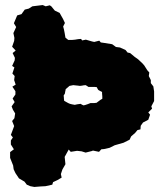

<svg xmlns="http://www.w3.org/2000/svg" viewBox="-20 -712 635 760"><path d="M77 7 55 -6 41 -27 34 -42 32 -57 20 -87V-110L35 -121L23 -140V-156L31 -168L23 -178L32 -202L36 -213L28 -233L37 -244L40 -263L31 -278L26 -291L38 -308L30 -322L41 -338V-351L29 -369L42 -377L36 -395L38 -411L29 -421L37 -445L28 -451L38 -473L39 -483L30 -502L42 -512L28 -527L36 -550L37 -562L33 -581L44 -605L35 -620L48 -651L65 -656L78 -674L94 -678L108 -687L149 -692L161 -687L177 -691L183 -687L197 -670L216 -661L230 -636L237 -621L230 -607L233 -596L236 -581L239 -563L250 -554H266L277 -555L289 -557L301 -558L305 -552L320 -555L344 -548L353 -546L373 -551L379 -544L393 -542L424 -537L439 -526L455 -524L477 -514L485 -504L495 -502L513 -487L527 -477L544 -461L551 -453L563 -434L571 -425L569 -411L577 -395V-383L587 -370L590 -350V-312L579 -291L582 -282L567 -267L574 -258L567 -238L546 -227L537 -214L536 -200L524 -197L515 -186L499 -172L493 -159L469 -147L434 -137L414 -127L392 -122L381 -121L372 -111L348 -116L343 -114L319 -108L303 -113L285 -115L260 -111L252 -120L236 -91L239 -62L227 -41L221 -23L224 -9L207 1L190 9L187 19L160 25L141 26L116 28L100 25L86 19ZM310 -295 316 -296 328 -300 338 -304H352L362 -305L378 -317L385 -321V-330L384 -342V-348L376 -352L369 -356L366 -361L363 -367L354 -368H330L324 -372L319 -375L309 -374L305 -373L296 -372L289 -373L279 -374L270 -375L255 -372L247 -365L240 -359L239 -353L238 -349L237 -342L234 -337L232 -334L233 -324V-321L234 -313L241 -309L250 -304L257 -301L265 -299L276 -297L285 -299L299 -301L304 -298Z"/></svg>

Font: Winky Rough Black
Style: Regular
Weight: 900
Designer: Simon Atzbach
Foundry: typofactur
Version: Version 1.206; ttfautohint (v1.8.4.7-5d5b)